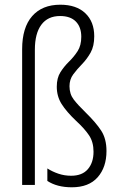

<svg xmlns="http://www.w3.org/2000/svg" viewBox="-20 -785 509 815"><path d="M380 -631Q380 -589 364.5 -561.5Q349 -534 328 -512.5Q307 -491 291 -469.5Q275 -448 275 -419Q275 -386 293 -362.5Q311 -339 344 -307Q387 -265 409.5 -230.5Q432 -196 432 -144Q432 -75 394.5 -32.5Q357 10 285 10Q222 10 181 -17V-70Q203 -56 228.5 -47.5Q254 -39 282 -39Q329 -39 353 -67Q377 -95 377 -141Q377 -182 358 -210.5Q339 -239 303 -272Q262 -311 241.5 -343.5Q221 -376 221 -417Q221 -454 236.5 -478.5Q252 -503 273 -523.5Q294 -544 309.5 -568Q325 -592 325 -629Q325 -670 302 -693.5Q279 -717 235 -717Q183 -717 155.5 -680Q128 -643 128 -574V0H74V-576Q74 -668 116.5 -716.5Q159 -765 236 -765Q304 -765 342 -729Q380 -693 380 -631Z"/></svg>

Font: Noto Sans Sinhala UI Condensed Light
Style: Regular
Weight: 300
Width: 3
Designer: Jelle Bosma - Monotype Design Team
Foundry: Monotype Imaging Inc.
Version: Version 2.006; ttfautohint (v1.8.4.7-5d5b)